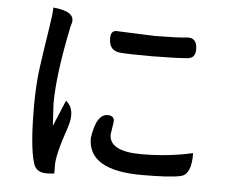

<svg xmlns="http://www.w3.org/2000/svg" viewBox="-55 -832 1109 928"><g transform="rotate(5 500.0 -367.5)"><path d="M453 -644Q452 -686 489 -681L666 -674Q789 -675 820 -680Q872 -686 872 -626Q872 -584 835 -581Q785 -576 663 -575Q542 -575 506 -579Q453 -584 453 -644ZM479 -273Q509 -270 505 -240L496 -181Q496 -99 652 -99Q782 -99 901 -126Q903 -19 848 -10Q798 1 662 1Q402 1 402 -155Q419 -278 479 -273ZM267 -325Q317 -285 287 -197Q238 -55 241 -6V31L212 33Q152 37 139 -12Q115 -92 115 -286Q115 -387 126 -470Q142 -584 154 -658Q166 -733 167 -768Q278 -758 262 -700L257 -682Q208 -446 208 -305L214 -198Q259 -306 267 -325Z"/></g></svg>

Font: Swei Half Moon CJK TC
Style: Medium
Weight: 500
Version: Version 2.125